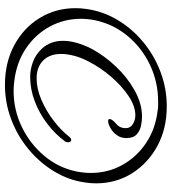

<svg xmlns="http://www.w3.org/2000/svg" viewBox="21 -660 694 776"><g transform="rotate(90 368.0 -272.0)"><path d="M323 55Q233 55 163 17.5Q93 -20 53 -85Q13 -150 13 -230Q13 -251 16 -272Q25 -340 60 -399Q95 -458 149 -503Q203 -548 270 -573.5Q337 -599 410 -599Q500 -599 570 -561Q640 -523 680.5 -458.5Q721 -394 721 -313Q721 -293 718 -272Q709 -204 673.5 -145Q638 -86 584 -41Q530 4 463 29.5Q396 55 323 55ZM306 17Q327 20 347 20Q424 20 492.5 -13Q561 -46 609.5 -103.5Q658 -161 673 -234Q679 -264 679 -292Q679 -361 647 -419Q615 -477 558.5 -515Q502 -553 428 -562Q418 -564 408.5 -564Q399 -564 389 -564Q312 -564 243 -531.5Q174 -499 126 -441.5Q78 -384 62 -310Q56 -280 56 -252Q56 -184 87.5 -126Q119 -68 175.5 -30Q232 8 306 17ZM291 -47Q260 -47 229.5 -58.5Q199 -70 176 -95Q145 -129 145 -180Q145 -231 177 -295Q205 -347 249 -393.5Q293 -440 346 -469.5Q399 -499 452 -499Q468 -499 488 -495Q508 -491 523 -477.5Q538 -464 538 -436Q538 -415 528 -400Q518 -385 505.5 -376.5Q493 -368 484 -365Q475 -362 470 -362Q461 -362 461 -368Q461 -378 481 -395Q498 -409 498 -433Q498 -452 481.5 -462Q465 -472 446 -472Q409 -472 368 -444.5Q327 -417 290 -374Q253 -331 228 -282Q212 -251 205 -223Q198 -195 198 -172Q198 -126 224.5 -99.5Q251 -73 297 -73Q339 -73 384 -92.5Q429 -112 468 -142Q507 -172 532 -204Q534 -207 538 -210Q542 -213 546 -213Q551 -213 554 -206Q555 -204 555 -200Q555 -191 550 -186Q521 -147 479.5 -115.5Q438 -84 389.5 -65.5Q341 -47 291 -47Z"/></g></svg>

Font: Allura
Style: Regular
Weight: 400
Designer: Robert E. Leuschke
Foundry: Robert E. Leuschke
Version: Version 1.110